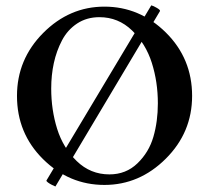

<svg xmlns="http://www.w3.org/2000/svg" viewBox="-20 -676 774 712"><path d="M541 -656.2Q548.8 -654.3 562 -646.5Q575.2 -638.7 573.2 -634.8L185.5 15.6Q180.7 13.7 172.9 9.8Q165 5.9 158.2 1Q151.4 -3.9 152.3 -6.8ZM348.6 -612.3Q301.8 -612.3 266.1 -588.9Q230.5 -565.4 210 -526.4Q189.5 -487.3 179.7 -442.4Q169.9 -397.5 169.9 -347.7Q169.9 -268.6 191.9 -198.2Q213.9 -127.9 264.6 -78.6Q315.4 -29.3 385.7 -29.3Q447.3 -29.3 489.7 -70.3Q532.2 -111.3 548.8 -168.5Q565.4 -225.6 565.4 -293Q565.4 -372.1 543 -442.9Q520.5 -513.7 469.7 -563Q418.9 -612.3 348.6 -612.3ZM367.2 -651.4Q498 -651.4 595.2 -555.2Q692.4 -459 692.4 -320.3Q692.4 -184.6 594.7 -87.4Q497.1 9.8 367.2 9.8Q236.3 9.8 139.6 -85.9Q43 -181.6 43 -320.3Q43 -456.1 140.1 -553.7Q237.3 -651.4 367.2 -651.4Z"/></svg>

Font: Crimson
Style: Semibold
Weight: 600
Version: Version 0.8